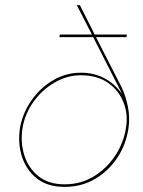

<svg xmlns="http://www.w3.org/2000/svg" viewBox="-20 -720 560 750"><path d="M472 -220Q463 -162 430 -112Q397 -62 346.5 -31Q296 0 232 0Q170 0 130.5 -31.5Q91 -63 75 -113.5Q59 -164 68 -220Q77 -275 110.5 -322Q144 -369 193 -397.5Q242 -426 296 -426Q360 -426 402 -396.5Q444 -367 462.5 -320Q481 -273 472 -220ZM212 -575H344L456 -355V-354Q428 -393 387.5 -414.5Q347 -436 296 -436Q237 -436 186.5 -406Q136 -376 102 -326.5Q68 -277 58 -220Q49 -160 66 -107.5Q83 -55 124.5 -22.5Q166 10 232 10Q299 10 352 -21.5Q405 -53 439 -105Q473 -157 482 -220Q488 -261 479.5 -303.5Q471 -346 455 -379L355 -575H474L476 -585H350L292 -700H280L339 -585H214Z"/></svg>

Font: Jost* 200 Hairline Italic
Style: Italic
Weight: 100
Italic angle: -10°
Version: Version 3.200; ttfautohint (v0.97) -l 8 -r 50 -G 200 -x 14 -